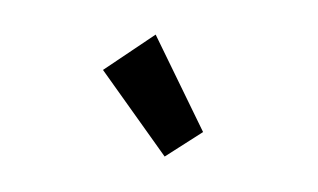

<svg xmlns="http://www.w3.org/2000/svg" viewBox="-40 -884 619 374"><g transform="rotate(-10 270.0 -697.5)"><path d="M171 -766 284 -816 342 -613 260 -579Z"/></g></svg>

Font: IBM Plex Sans Cond
Style: Bold Italic
Weight: 700
Width: 3
Italic angle: -11°
Designer: Mike Abbink, Paul van der Laan, Pieter van Rosmalen
Foundry: Bold Monday
Version: Version 1.3